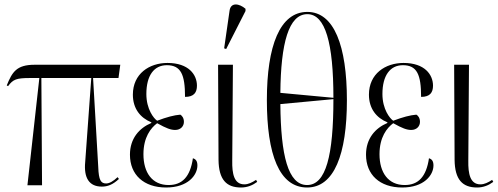

<svg xmlns="http://www.w3.org/2000/svg" viewBox="-20 -824 2217 854"><path d="M102 0H167L164 -477H386L359 -104C352 -32 377 6 433 6C458 6 481 -2 509 -28L503 -36C483 -17 466 -8 452 -8C429 -8 419 -22 417 -81L394 -477H507L515 -536H134C53 -536 34 -503 10 -444L16 -441C38 -471 53 -477 114 -477H155Z M719 10C816 10 858 -45 858 -88C858 -106 852 -116 838 -120C826 -37 790 -1 730 -1C657 -1 618 -56 618 -138C618 -214 651 -255 679 -276C720 -253 740 -246 759 -246C784 -246 798 -263 798 -282C798 -300 789 -310 782 -314C755 -312 721 -303 679 -287C664 -297 631 -338 631 -406C631 -488 665 -534 722 -534C785 -534 803 -492 803 -393C843 -393 856 -413 856 -443C856 -492 819 -544 725 -544C644 -544 571 -496 571 -403C571 -341 604 -300 653 -280V-277C599 -254 558 -208 558 -136C558 -47 619 10 719 10Z M986 -606 1072 -775V-785C1044 -809 1006 -815 1001 -776L977 -609ZM1052 10C1080 10 1104 0 1124 -15L1119 -24C1101 -12 1084 -4 1067 -4C1021 -4 1012 -51 1013 -109L1016 -536H950L952 -113C953 -25 987 10 1052 10Z M1346 10C1466 10 1523 -137 1523 -378C1523 -620 1466 -771 1347 -771C1225 -771 1167 -620 1167 -379C1167 -137 1222 10 1346 10ZM1463 -389 1227 -411C1229 -632 1264 -761 1347 -761C1427 -761 1463 -633 1463 -389ZM1346 -1C1261 -1 1229 -133 1227 -361L1463 -383C1463 -133 1430 -1 1346 -1Z M1769 10C1866 10 1908 -45 1908 -88C1908 -106 1902 -116 1888 -120C1876 -37 1840 -1 1780 -1C1707 -1 1668 -56 1668 -138C1668 -214 1701 -255 1729 -276C1770 -253 1790 -246 1809 -246C1834 -246 1848 -263 1848 -282C1848 -300 1839 -310 1832 -314C1805 -312 1771 -303 1729 -287C1714 -297 1681 -338 1681 -406C1681 -488 1715 -534 1772 -534C1835 -534 1853 -492 1853 -393C1893 -393 1906 -413 1906 -443C1906 -492 1869 -544 1775 -544C1694 -544 1621 -496 1621 -403C1621 -341 1654 -300 1703 -280V-277C1649 -254 1608 -208 1608 -136C1608 -47 1669 10 1769 10Z M2102 10C2130 10 2154 0 2174 -15L2169 -24C2151 -12 2134 -4 2117 -4C2071 -4 2062 -51 2063 -109L2066 -536H2000L2002 -113C2003 -25 2037 10 2102 10Z"/></svg>

Font: Noto Serif Display ExtraCondensed Light
Style: Regular
Weight: 300
Width: 2
Designer: Monotype Design Team
Foundry: Monotype Imaging Inc.
Version: Version 2.009